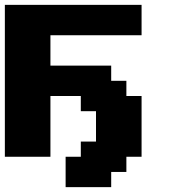

<svg xmlns="http://www.w3.org/2000/svg" viewBox="-20 -645 727 790"><path d="M250 125H437.5V62.5H500V0H562.5V-250H500V-312.5H437.5V-375H187.5V-500H562.5V-625H0V0H187.5V-250H312.5V-187.5H375V-62.5H312.5V0H250Z"/></svg>

Font: Faithful 32x
Style: Semibold
Weight: 400
Foundry: Faithful Resource Pack
Version: Version 1.0; January 27, 2023